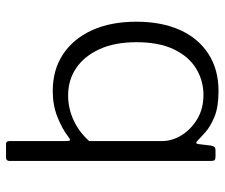

<svg xmlns="http://www.w3.org/2000/svg" viewBox="-74 -506 745 637"><g transform="rotate(90 298.5 -187.5)"><path d="M500 -530Q508 -530 511 -527Q514 -524 514 -515V153Q514 165 503 165H457Q448 165 448 153V-33Q448 -45 445.5 -47Q443 -49 433 -41Q407 -21 368 -5.5Q329 10 282 10Q211 10 159.5 -24.5Q108 -59 80 -121Q52 -183 52 -267Q52 -350 79 -411Q106 -472 158 -506Q210 -540 282 -540Q335 -540 367.5 -526.5Q400 -513 418.5 -496.5Q437 -480 447 -470Q456 -461 458 -473L463 -515Q465 -524 468 -527Q471 -530 480 -530ZM448 -352Q448 -387 428 -418.5Q408 -450 374 -470Q340 -490 295 -490Q248 -490 208 -466Q168 -442 144 -392.5Q120 -343 120 -268Q120 -196 143 -145.5Q166 -95 205.5 -68Q245 -41 297 -41Q340 -41 379.5 -59.5Q419 -78 448 -111Z"/></g></svg>

Font: Libre Franklin Thin Light
Style: Regular
Weight: 300
Version: Version 3.000